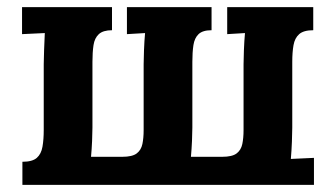

<svg xmlns="http://www.w3.org/2000/svg" viewBox="-20 -520 944 540"><path d="M43 0V-65Q71 -65 83.5 -76Q96 -87 99.5 -107.5Q103 -128 103 -154V-339Q103 -353 104 -379Q105 -405 106 -427L42 -424V-500H295V-435Q270 -435 258 -424Q246 -413 243 -393Q240 -373 240 -346V-161Q240 -147 239 -123.5Q238 -100 236 -79H324Q352 -79 364.5 -88.5Q377 -98 380.5 -115Q384 -132 384 -154V-339Q384 -353 385 -379Q386 -405 388 -427L337 -424V-500H575V-435Q550 -435 538.5 -424Q527 -413 524 -393Q521 -373 521 -346V-161Q521 -147 520 -124Q519 -101 517 -79H605Q633 -79 645.5 -88.5Q658 -98 661.5 -115Q665 -132 665 -154V-339Q665 -353 666 -379Q667 -405 669 -427L619 -424V-500H861V-435Q834 -435 821.5 -424Q809 -413 805.5 -393Q802 -373 802 -346V-161Q802 -147 801 -121.5Q800 -96 798 -73L863 -76V0Z"/></svg>

Font: Lora
Style: Weight 700
Weight: 700
Designer: Olga Karpushina, Alexei Vanyashin (Cyrillic)
Foundry: Cyreal
Version: Version 3.001